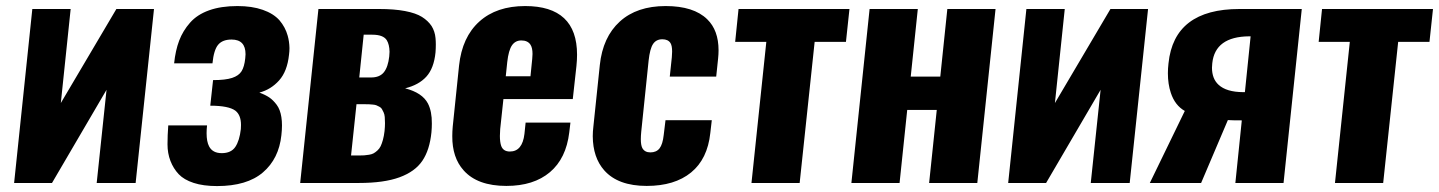

<svg xmlns="http://www.w3.org/2000/svg" viewBox="-20 -608 4782 638"><path d="M26.9 0 87.4 -578.1H214.8L182.1 -265.6L366.7 -578.1H491.7L430.7 0H301.3L334 -309.6L152.8 0Z M701.2 10.3Q655.8 10.3 623.5 -0.2Q591.3 -10.7 573.7 -29.3Q556.2 -47.9 546.4 -73.2Q536.6 -98.6 536.6 -128.4Q536.6 -158.2 539.1 -191.4H668Q666.5 -177.2 666.5 -165.5Q666.5 -137.2 674.8 -121.6Q686.5 -99.1 716.8 -99.1Q748 -99.1 762 -119.9Q775.9 -140.6 780.3 -179.2Q780.8 -186.5 780.8 -192.9Q780.8 -225.6 762.2 -240.2Q739.7 -256.8 678.7 -256.8L688 -341.8Q729 -341.8 751.2 -349.1Q773.4 -356.4 782.7 -371.3Q792 -386.2 794.9 -414.1Q795.9 -421.4 795.9 -427.7Q795.9 -476.6 749.5 -476.6Q719.2 -476.6 704.8 -459.2Q690.4 -441.9 686 -397.5H558.6Q563 -440.4 575.4 -473.1Q587.9 -505.9 611.6 -532.7Q635.3 -559.6 674.8 -573.7Q714.4 -587.9 769 -587.9Q817.4 -587.9 853 -575.4Q888.7 -563 908.7 -540.5Q928.2 -517.6 936 -489.3Q941.4 -470.2 941.9 -448.2Q941.9 -437.5 940.4 -426.3Q934.6 -371.1 907.5 -340.8Q880.4 -310.5 841.8 -300.3Q861.8 -293 874.8 -284.2Q887.7 -275.4 899.4 -259.8Q911.1 -244.1 915 -218.8Q917 -206.1 917 -191.2Q917 -176.3 915 -158.7Q906.7 -80.6 853.8 -35.2Q800.8 10.3 701.2 10.3Z M1173.8 -350.6H1213.4Q1241.7 -350.6 1255.6 -367.9Q1269.5 -385.3 1273.4 -420.4Q1274.4 -428.7 1274.4 -436Q1273.9 -460.4 1265.1 -474.6Q1253.4 -492.7 1217.3 -492.7H1188.5ZM1146.5 -91.3H1172.4Q1183.1 -91.3 1190.2 -91.8Q1197.3 -92.3 1206.3 -93.8Q1215.3 -95.2 1221.2 -98.4Q1227.1 -101.6 1233.9 -107.7Q1240.7 -113.8 1244.9 -122.3Q1249 -130.9 1252.4 -143.3Q1255.9 -155.8 1257.8 -172.4Q1259.3 -187 1259.3 -198.7Q1259.3 -210.4 1258.5 -219.2Q1257.8 -228 1254.6 -234.9Q1251.5 -241.7 1248.8 -246.1Q1246.1 -250.5 1240.5 -253.4Q1234.9 -256.3 1230.7 -258.1Q1226.6 -259.8 1218.8 -260.5Q1210.9 -261.2 1205.8 -261.5Q1200.7 -261.7 1191.4 -261.7H1164.6ZM977.5 0 1038.1 -578.1H1240.2Q1290 -578.1 1325.9 -571.3Q1361.8 -564.5 1382.1 -551.8Q1402.3 -539.1 1414.1 -521.5Q1425.3 -503.4 1427.2 -481.4Q1428.2 -471.2 1428.2 -460Q1428.2 -447.3 1427.2 -434.1Q1421.9 -380.9 1396.7 -353.3Q1371.6 -325.7 1326.2 -314.5Q1383.3 -299.8 1401.9 -264.2Q1415.5 -237.8 1415 -197.3Q1415 -183.1 1413.6 -168Q1407.7 -109.4 1383.3 -73.5Q1358.9 -37.6 1307.4 -18.8Q1255.9 0 1172.9 0Z M1660.6 -354.5H1742.7L1748.5 -412.1Q1749.5 -420.9 1749.5 -428.7Q1749.5 -449.2 1742.7 -459.5Q1733.4 -473.6 1712.4 -473.6Q1692.4 -473.6 1681.2 -457.3Q1669.9 -440.9 1665.5 -401.4ZM1662.6 9.8Q1566.4 9.8 1520.5 -42Q1482.4 -84.5 1482.9 -155.8Q1482.9 -170.9 1484.4 -187.5L1505.4 -390.1Q1515.6 -484.9 1572.8 -536.4Q1629.9 -587.9 1725.1 -587.9Q1897.5 -587.9 1897.5 -426.3Q1897.5 -408.7 1895.5 -389.2L1883.3 -278.8H1652.8L1642.1 -179.2Q1641.1 -167 1641.1 -156.2Q1641.1 -135.7 1645.5 -123Q1652.3 -104.5 1674.3 -104.5Q1715.8 -104.5 1722.7 -163.1L1726.6 -200.7H1875.5L1871.6 -168Q1861.3 -81.5 1807.4 -35.9Q1753.4 9.8 1662.6 9.8Z M2128.9 9.8Q2033.7 9.8 1987.8 -42Q1950.2 -84.5 1949.7 -155.3Q1949.7 -170.4 1951.7 -187L1973.1 -391.6Q1982.9 -484.9 2039.6 -536.4Q2096.2 -587.9 2191.9 -587.9Q2285.2 -587.9 2330.1 -543.9Q2367.7 -507.3 2367.7 -440.9Q2367.7 -427.7 2366.2 -413.6L2359.9 -353.5H2205.6L2212.4 -417.5Q2213.4 -427.7 2213.4 -436.5Q2213.4 -456.1 2208 -464.8Q2200.2 -477.5 2180.7 -477.5Q2160.6 -477.5 2150.1 -461.9Q2139.6 -446.3 2135.3 -406.7L2110.8 -170.4Q2109.4 -156.2 2109.4 -145.5Q2109.4 -126 2114.3 -116.2Q2122.1 -101.6 2141.1 -101.6Q2161.1 -101.6 2171.6 -115Q2182.1 -128.4 2185.5 -159.7L2191.4 -208.5H2345.2L2340.3 -166Q2331.1 -79.6 2276.4 -34.9Q2221.7 9.8 2128.9 9.8Z M2477.1 0 2526.4 -468.8H2422.9L2434.1 -578.1H2802.7L2791 -468.8H2687L2637.2 0Z M2809.1 0 2869.6 -578.1H3029.8L3006.3 -353.5H3104.5L3127.9 -578.1H3288.1L3227.5 0H3067.4L3092.8 -242.7H2994.6L2969.2 0Z M3330.1 0 3390.6 -578.1H3518.1L3485.4 -265.6L3669.9 -578.1H3794.9L3733.9 0H3604.5L3637.2 -309.6L3456.1 0Z M4110.8 -301.8H4116.7L4135.7 -487.3H4130.9Q4017.6 -486.3 4008.3 -397.9Q4007.3 -390.1 4007.3 -383.3Q4007.3 -346.2 4029.3 -326.2Q4055.2 -302.2 4110.8 -301.8ZM3800.8 0 3917 -239.3Q3884.3 -257.8 3870.6 -299.3Q3860.8 -328.6 3860.8 -364.7Q3860.8 -380.4 3862.8 -397.5Q3881.3 -578.1 4098.6 -578.1H4305.7L4245.1 0H4085L4106.4 -208Q4072.8 -208 4060.1 -209L3971.2 0Z M4416 0 4465.3 -468.8H4361.8L4373 -578.1H4741.7L4730 -468.8H4626L4576.2 0Z"/></svg>

Font: Oswald
Style: Bold
Weight: 700
Designer: Vernon Adams
Foundry: Vernon Adams
Version: 3.0; ttfautohint (v0.94.23-7a4d-dirty) -l 8 -r 50 -G 200 -x 